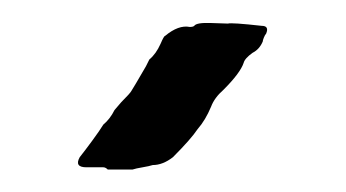

<svg xmlns="http://www.w3.org/2000/svg" viewBox="-20 -912 308 171"><path d="M76 -761H98Q101 -762 107 -763Q113 -764 116 -765Q125 -765 134 -772Q150 -788 156 -797Q163 -805 168 -817Q171 -825 179 -832Q194 -847 197 -856Q198 -860 205 -865Q211 -868 214 -875Q214 -876 215 -878.5Q216 -881 217 -882Q220 -889 213 -889Q186 -892 183 -891Q181 -891 168 -891.5Q155 -892 153 -889Q152 -888 149 -888Q139 -890 127 -880Q126 -880 123 -873Q119 -864 113 -859L110 -853Q99 -834 97 -831Q96 -829 88 -821Q87 -820 85 -817.5Q83 -815 82 -814Q78 -806 72 -801Q69 -796 62 -786.5Q55 -777 51 -772Q46 -763 57 -763H72Q74 -763 76 -761Z"/></svg>

Font: Gutenberg Clean
Style: Regular
Weight: 400
Designer: Nicola Manzari, Bruno Pierini
Foundry: Unio | Creative Solutions
Version: Version 1.001;PS 001.001;hotconv 1.0.88;makeotf.lib2.5.64775